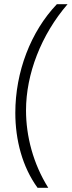

<svg xmlns="http://www.w3.org/2000/svg" viewBox="-20 -765 342 915"><path d="M159 130H210C138 15 104 -116 104 -239C104 -412 176 -599 302 -745H251C126 -614 53 -422 53 -227C53 -97 87 31 159 130Z"/></svg>

Font: Mluvka ExtraLight
Style: Italic
Weight: 200
Italic angle: -8°
Designer: Modified by Jiří Krblich, Original typeface by Gumpita Rahayu
Foundry: Gumpita Rahayu & Jiří Krblich
Version: Version 2.000;Glyphs 3.1.1 (3134)